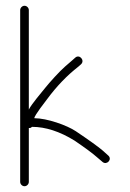

<svg xmlns="http://www.w3.org/2000/svg" viewBox="-20 -708 450 666"><path d="M50 -673V-77C50 -69.1 57.1 -62 65 -62C72.9 -62 80 -69.1 80 -77V-264H84C86 -264 88.3 -265.3 91 -268C138 -268 187.3 -252 239 -220C276.2 -194.6 301.9 -175.6 316 -163L336 -146C350.7 -134 371 -155.7 355 -169L336 -186C319.6 -199.9 288.7 -222.1 243.2 -252.7C212.4 -273.4 143.1 -298 99 -298C99 -307.4 138.9 -357.9 143 -363.5C176.1 -408.4 212.4 -446.2 252 -477L261 -485C275.6 -498.3 255.7 -521.4 241 -508L232 -500C226 -494.7 217.2 -487 205.6 -477.1C187.1 -461.2 151.5 -421.7 137 -403.5C124.6 -388 89.5 -347 80 -328V-673C80 -680.9 72.9 -688 65 -688C57.1 -688 50 -680.9 50 -673Z"/></svg>

Font: MewTooHand
Style: Regular
Weight: 400
Designer: Mew Too, Robert Jablonski
Version: Version 0.77